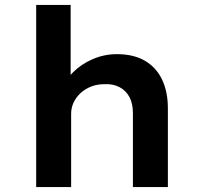

<svg xmlns="http://www.w3.org/2000/svg" viewBox="-20 -760 824 780"><path d="M127 0V-740H267V-405L233 -393Q244 -433 276.5 -466Q309 -499 356 -519.5Q403 -540 455 -540Q523 -540 569 -513Q615 -486 638.5 -436.5Q662 -387 662 -320V0H520V-300Q520 -339 506 -365.5Q492 -392 465.5 -406Q439 -420 404 -418Q375 -418 350.5 -408.5Q326 -399 307.5 -382Q289 -365 279 -343.5Q269 -322 269 -298V0H199Q171 0 153 0Q135 0 127 0Z"/></svg>

Font: Lexend Exa SemiBold
Style: Regular
Weight: 600
Designer: Bonnie Shaver-Troup, Thomas Jockin
Foundry: Lexend
Version: Version 1.007